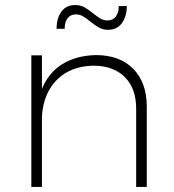

<svg xmlns="http://www.w3.org/2000/svg" viewBox="-20 -740 688 760"><path d="M561 -318V0H519V-310Q519 -390 474 -435Q429 -480 349 -480Q260 -478 206.5 -425.5Q153 -373 146 -282V0H104V-521H146V-388Q172 -452 226.5 -486Q281 -520 359 -522Q454 -522 507.5 -467.5Q561 -413 561 -318ZM408 -622Q388 -622 372.5 -630.5Q357 -639 337 -655Q320 -669 307.5 -676Q295 -683 281 -683Q259 -683 247.5 -668Q236 -653 236 -626H204Q204 -668 223 -694Q242 -720 278 -720Q298 -720 313.5 -711.5Q329 -703 349 -687Q366 -673 378.5 -666Q391 -659 405 -659Q427 -659 438.5 -674.5Q450 -690 450 -716H482Q482 -675 462.5 -648.5Q443 -622 408 -622Z"/></svg>

Font: Montserrat arm2 ExtraLight
Style: Regular
Weight: 275
Designer: Julieta Ulanovsky
Foundry: Julieta Ulanovsky
Version: Version 6.000